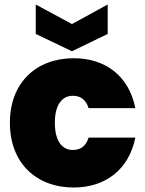

<svg xmlns="http://www.w3.org/2000/svg" viewBox="-20 -827 647 854"><path d="M24 -281C24 -102 141 7 308 7C451 7 554 -75 582 -215H374C363 -178 339 -160 304 -160C256 -160 224 -200 224 -281C224 -361 256 -401 304 -401C341 -401 363 -381 374 -346H582C554 -487 451 -568 308 -568C141 -568 24 -459 24 -281ZM300 -720 139 -807V-676L300 -599L459 -676V-807Z"/></svg>

Font: SVN-Poppins ExtraBold
Style: Regular
Weight: 800
Designer: Ninad Kale (Devanagari), Jonny Pinhorn (Latin)
Foundry: Indian Type Foundry
Version: Version 3.002 2017; ttfautohint (v1.8.3)